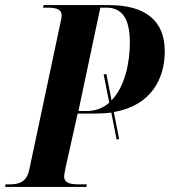

<svg xmlns="http://www.w3.org/2000/svg" viewBox="-54 -734 667 754"><path d="M-34 0H285L287 -10H256C222 -10 198 -15 198 -41C198 -48 201 -63 204 -78L251 -288H319C342 -288 363 -289 383 -292L404 -186L414 -188L393 -294C542 -320 593 -427 593 -533C593 -655 514 -714 374 -714H117L115 -704H129C165 -704 188 -699 188 -673C188 -666 186 -656 182 -638L61 -68C51 -18 19 -10 -17 -10H-32ZM285 -298H254L340 -704H363C426 -704 456 -661 456 -566C456 -488 436 -393 384 -340L364 -443L353 -442L375 -331C352 -310 322 -298 285 -298Z"/></svg>

Font: Noto Serif Display Condensed
Style: Bold Italic
Weight: 700
Width: 3
Italic angle: -12°
Designer: Monotype Design Team
Foundry: Monotype Imaging Inc.
Version: Version 2.009